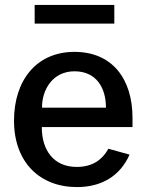

<svg xmlns="http://www.w3.org/2000/svg" viewBox="-20 -751 599 781"><path d="M519 -234V-271C519 -431 436 -540 283 -540C128 -540 37 -424 37 -260C37 -91 142 10 293 10C392 10 468 -34 507 -122L421 -146C394 -98 353 -72 292 -72C199 -72 150 -139 150 -234ZM151 -313C150 -385 194 -461 283 -461C371 -461 411 -395 411 -313ZM121 -731V-655H445V-731Z"/></svg>

Font: Cheyenne Sans Medium
Style: Regular
Weight: 500
Designer: The Public Sans project authors (U.S. Web Design System), Libre Franklin designed by Pablo Impallari and Rodrigo Fuenzal
Foundry: The Cheyenne Sans Project Authors
Version: Version 2.007